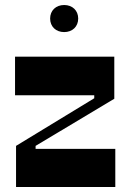

<svg xmlns="http://www.w3.org/2000/svg" viewBox="-20 -746 516 766"><path d="M44 0H440V-152H122V-164L436 -352V-520H40V-366H356V-354L44 -164ZM180 -672C180 -640 203 -618 236 -618C269 -618 292 -640 292 -672C292 -704 269 -726 236 -726C203 -726 180 -704 180 -672Z"/></svg>

Font: Ribes
Style: Bold
Weight: 900
Designer: Luigi Gorlero
Foundry: Collletttivo
Version: Version 2.100;Glyphs 3.1.2 (3151)